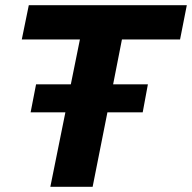

<svg xmlns="http://www.w3.org/2000/svg" viewBox="-20 -720 740 740"><path d="M174 0 232 -287H98L119 -395H253L288 -568H64L91 -700H700L674 -568H450L416 -395H550L530 -287H394L337 0Z"/></svg>

Font: Montserrat
Style: Bold Italic
Weight: 700
Italic angle: -11.3°
Designer: Julieta Ulanovsky
Foundry: Julieta Ulanovsky
Version: Version 9.000; ttfautohint (v1.8.4.7-5d5b)